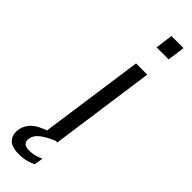

<svg xmlns="http://www.w3.org/2000/svg" viewBox="-350 -724 890 890"><g transform="rotate(45 95.0 -279.0)"><path d="M46.5 0 119.5 -517H193L120.5 0ZM134 -637 145.5 -723H225L213 -637ZM31 165Q-14.5 165 -34.2 143.8Q-54 122.5 -49 86.5Q-44.5 56 -20.8 32Q3 8 62 -10.5L117.5 -3.5Q67 18 42.8 37Q18.5 56 14.5 81.5Q12.5 100 21.8 109.5Q31 119 55 119Q78 119 96.5 113Q115 107 125 101.5L118 145.5Q105.5 152.5 81.8 158.8Q58 165 31 165Z"/></g></svg>

Font: Public Sans Thin Light
Style: Italic
Weight: 300
Italic angle: -8°
Version: Version 2.001